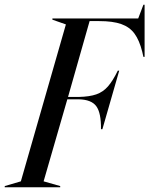

<svg xmlns="http://www.w3.org/2000/svg" viewBox="-73 -790 630 810"><path d="M-53 0V-5L15 -25L205 -687L148 -707V-712H510L532 -770H537V-550H532L527 -572Q515 -620 494.5 -648Q474 -676 438.5 -688.5Q403 -701 346 -701H305L214 -381H259Q305 -382 333.5 -392Q362 -402 382.5 -425.5Q403 -449 424 -492H430L359 -245H353Q354 -313 333.5 -341.5Q313 -370 259 -371H211L111 -25L181 -5V0Z"/></svg>

Font: Nyght Serif Italic
Style: Regular
Weight: 400
Italic angle: -16°
Designer: Maksym Kobuzan
Version: Version 0.410